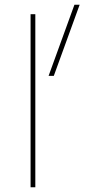

<svg xmlns="http://www.w3.org/2000/svg" viewBox="-20 -790 420 810"><path d="M109 0V-730H129V0ZM185 -470 294 -770H316L207 -470Z"/></svg>

Font: M PLUS 1 Thin
Style: Regular
Weight: 100
Designer: Coji Morishita
Foundry: UNDERFOREST DESIGN
Version: Version 1.001